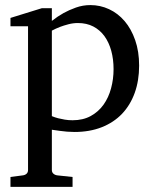

<svg xmlns="http://www.w3.org/2000/svg" viewBox="-20 -514 599 752"><path d="M424.8 -243.2Q424.8 -281.7 415.8 -314.9Q406.7 -348.1 389.2 -372.3Q371.6 -396.5 345.5 -410.2Q319.3 -423.8 285.2 -423.8Q266.1 -423.8 247.8 -418.9Q229.5 -414.1 215.3 -408.7Q198.7 -402.3 183.1 -394V-59.1Q194.8 -54.2 208 -50.8Q219.2 -47.9 233.9 -45.4Q248.5 -43 264.2 -43Q305.2 -43 335.4 -59.6Q365.7 -76.2 385.5 -104Q405.3 -131.8 415 -168Q424.8 -204.1 424.8 -243.2ZM524.9 -256.8Q524.9 -198.2 507.6 -150.1Q490.2 -102.1 457.8 -68.1Q425.3 -34.2 378.2 -15.6Q331.1 2.9 272 2.9Q258.3 2.9 242.7 1.7Q227.1 0.5 213.9 -1.5Q198.2 -3.4 183.1 -5.9V151.9Q183.1 161.1 189.5 166.5Q195.8 171.9 205.1 172.9L264.2 179.2V217.8H21V179.2L68.8 172.9Q78.1 171.9 84 166.5Q89.8 161.1 89.8 151.9V-411.1H21V-443.8L144 -481.9H183.1V-432.1Q204.6 -449.2 229 -462.9Q250 -474.6 277.3 -484.4Q304.7 -494.1 334 -494.1Q372.6 -494.1 407.2 -478Q441.9 -461.9 468 -431.4Q494.1 -400.9 509.5 -356.7Q524.9 -312.5 524.9 -256.8Z"/></svg>

Font: Charis SIL CyrE
Style: Regular
Weight: 400
Foundry: SIL International
Version: Version 5.000